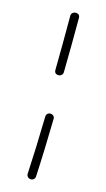

<svg xmlns="http://www.w3.org/2000/svg" viewBox="-112 -722 432 779"><g transform="rotate(15 104.5 -332.0)"><path d="M104.5 -682.1Q122.6 -682.1 122.6 -664.6Q122.6 -611.3 122.1 -554Q121.6 -496.6 120.6 -437Q120.6 -429.2 115.2 -424.3Q109.9 -419.4 102.5 -419.4Q85 -419.4 85 -437Q85.9 -496.6 86.2 -554Q86.4 -611.3 86.4 -664.6Q86.4 -672.4 91.8 -677.2Q97.2 -682.1 104.5 -682.1ZM111.8 -260.3Q119.6 -260.3 124.8 -255.1Q129.9 -250 129.4 -242.7Q127.9 -176.8 126 -114.7Q124 -52.7 121.1 1Q120.6 8.8 115.2 13.4Q109.9 18.1 102.1 17.6Q94.7 17.1 89.8 11.7Q85 6.3 85.4 -1Q88.4 -54.7 90.6 -116Q92.8 -177.2 94.2 -242.7Q94.2 -250.5 99.4 -255.6Q104.5 -260.7 111.8 -260.3Z"/></g></svg>

Font: Mikhak-FD ExtraLight
Style: Regular
Weight: 200
Designer: Amin Abedi
Version: Version 3.2